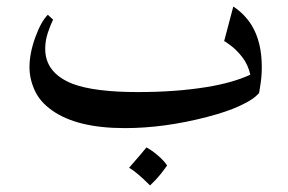

<svg xmlns="http://www.w3.org/2000/svg" viewBox="-20 -366 879 586"><path d="M771 -83Q771 -81 757.5 -69.5Q744 -58 708.5 -41.5Q673 -25 612 -9Q481 25 361 25Q215 25 139 -29Q102 -55 86 -90Q70 -125 70 -161Q70 -203 87.5 -251.5Q105 -300 126 -321L142 -306Q134 -290 126 -266Q118 -242 118 -217Q118 -143 202 -110Q269 -85 401 -85Q516 -85 609 -100Q690 -113 744 -138Q737 -169 719.5 -191.5Q702 -214 683 -228Q664 -242 664 -240L692 -346Q726 -324 748 -289Q779 -238 779 -162Q779 -135 775.5 -112Q772 -89 771 -83ZM490 139Q481 152 469 167Q457 182 438 200Q397 159 374 146Q416 98 427 84Q444 93 462.5 109Q481 125 490 139Z"/></svg>

Font: Katibeh
Style: Regular
Weight: 400
Designer: Arabic design by Kourosh Beigpour, Latin design by Eduardo Tunni, engineering by Lasse Fister
Version: Version 1.000